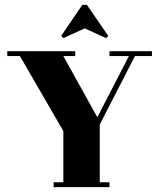

<svg xmlns="http://www.w3.org/2000/svg" viewBox="-20 -771 656 791"><path d="M241 -614 232 -623 319 -751H338L426 -623L417 -614L329 -654ZM431 0H201V-20H241V-231L62 -540H10V-560H290V-540H241L381 -288L511 -540H431V-560H606V-540H536L391 -258V-20H431Z"/></svg>

Font: Rozha One
Style: Regular
Weight: 400
Designer: Tim Donaldson, Indian Type Foundry
Foundry: Indian Type Foundry
Version: Version 1.301;PS 1.0;hotconv 1.0.78;makeotf.lib2.5.61930; tt